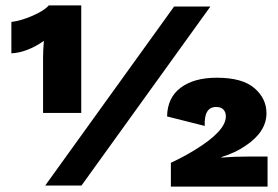

<svg xmlns="http://www.w3.org/2000/svg" viewBox="-20 -685 1028 709"><path d="M280 -665V-268H139V-472Q139 -497 142 -534Q80 -491 22 -488V-604Q57 -608 100.5 -627Q144 -646 160 -665ZM623 -661H757L281 0H147ZM611 -84Q655 -104 699 -131Q814 -201 814 -255Q814 -271 805 -280.5Q796 -290 778 -290Q733 -290 736 -220L597 -255Q598 -324 647 -361Q696 -398 781 -398Q875 -398 919.5 -359.5Q964 -321 964 -267Q964 -197 884 -145Q851 -122 798 -105V-103Q846 -107 900 -107H968V4H611Z"/></svg>

Font: Work Sans ExtraBold
Style: Regular
Weight: 800
Designer: Wei Huang
Foundry: Wei Huang
Version: Version 1.500